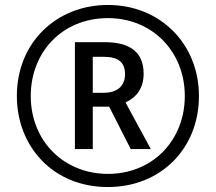

<svg xmlns="http://www.w3.org/2000/svg" viewBox="-20 -744 871 774"><path d="M415 10C627 10 782 -144 782 -357C782 -565 628 -724 415 -724C209 -724 48 -574 48 -357C48 -154 193 10 415 10ZM415 -43C239 -43 104 -174 104 -357C104 -535 232 -671 415 -671C594 -671 725 -536 725 -357C725 -179 596 -43 415 -43ZM282 -143H354V-314H420L507 -143H588L486 -331C531 -352 559 -389 559 -447C559 -533 505 -574 402 -574H282ZM399 -370H354V-515H398C457 -515 484 -493 484 -445C484 -396 451 -370 399 -370Z"/></svg>

Font: Noto Sans Lao UI Cond
Style: Regular
Weight: 400
Width: 3
Designer: Monotype Design Team
Foundry: Monotype Imaging Inc.
Version: Version 2.000